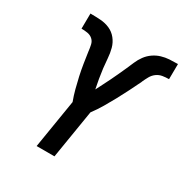

<svg xmlns="http://www.w3.org/2000/svg" viewBox="-172 -875 960 1007"><g transform="rotate(30 308.5 -371.5)"><path d="M190 0 238 -294Q226 -326 217 -360Q208 -394 200.5 -428Q193 -462 187.5 -497Q182 -532 177 -567V-568Q175 -586 171 -604Q167 -622 154 -633.5Q141 -645 123 -648Q105 -651 86 -651L87 -743Q118 -743 148 -741Q178 -739 204 -727.5Q230 -716 248 -693.5Q266 -671 273.5 -643Q281 -615 283 -585.5Q285 -556 288.5 -527Q292 -498 297 -469Q302 -440 308 -411Q319 -433 330.5 -455Q342 -477 352.5 -499Q363 -521 373.5 -543.5Q384 -566 394 -588.5Q404 -611 413.5 -633.5Q423 -656 438 -676.5Q453 -697 474 -711.5Q495 -726 518.5 -733Q542 -740 565.5 -741.5Q589 -743 613 -743H617L616 -651Q597 -651 578 -648Q559 -645 543 -633.5Q527 -622 517 -604Q507 -586 499 -568V-567Q482 -532 464.5 -497Q447 -462 428.5 -428Q410 -394 390 -360Q370 -326 346 -294L298 0Z"/></g></svg>

Font: Iosevka Aile Semibold
Style: Italic
Weight: 600
Italic angle: -9°
Designer: Belleve Invis
Foundry: Belleve Invis
Version: Version 31.1.0; ttfautohint (v1.8.4)